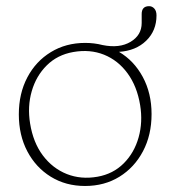

<svg xmlns="http://www.w3.org/2000/svg" viewBox="-20 -592 552 622"><path d="M256 -453Q285.5 -453 312.5 -446Q367 -435 403 -456.5Q439 -478 439 -517.5V-546.5Q439 -572 463 -572Q473 -572 480 -564.2Q487 -556.5 487 -542Q487 -492.5 453.5 -460Q420 -427.5 365.5 -424Q414 -395.5 442.5 -342.8Q471 -290 471 -222.5Q471 -154.5 443.2 -102Q415.5 -49.5 367 -19.5Q318.5 10.5 255.5 10.5Q193 10.5 144.5 -19.5Q96 -49.5 68.5 -101.8Q41 -154 41 -221.5Q41 -289 68.5 -341.2Q96 -393.5 144.8 -423.2Q193.5 -453 256 -453ZM296 -19.5Q346.5 -28.5 380.8 -62.8Q415 -97 429 -146.8Q443 -196.5 434 -251.5Q424 -312.5 393.2 -354.5Q362.5 -396.5 317 -414.8Q271.5 -433 217.5 -423.5Q166 -414.5 131.5 -380.2Q97 -346 82.8 -296.5Q68.5 -247 77.5 -192Q87.5 -130 119 -88.2Q150.5 -46.5 196.5 -28.2Q242.5 -10 296 -19.5Z"/></svg>

Font: Fraunces 72pt S100 Thin
Style: Regular
Weight: 100
Version: Version 1.000; ttfautohint (v1.8.3)